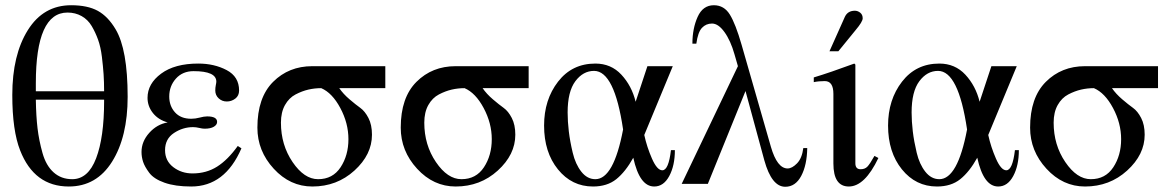

<svg xmlns="http://www.w3.org/2000/svg" viewBox="-20 -703 4477 734"><path d="M468 -333Q468 -180 408.5 -85Q349 10 243 10Q111 10 57 -128Q27 -204 27 -340Q27 -493 86.5 -588Q146 -683 252 -683Q315 -683 354 -661.5Q393 -640 422 -591Q468 -514 468 -333ZM117 -354H378Q378 -390 376 -419.5Q374 -449 369.5 -486Q365 -523 355 -551Q345 -579 330.5 -603.5Q316 -628 292 -641.5Q268 -655 238 -655Q117 -655 117 -385ZM378 -316V-322H117Q118 -259 123.5 -212.5Q129 -166 142.5 -118Q156 -70 185 -44Q214 -18 256 -18Q317 -18 347.5 -98Q378 -178 378 -316Z M889 -145 903 -136Q840 10 711 10Q650 10 609 -4.5Q568 -19 550.5 -42.5Q533 -66 527 -84.5Q521 -103 521 -122Q521 -162 550.5 -195Q580 -228 621 -235Q585 -245 564.5 -271Q544 -297 544 -329Q544 -383 596 -421.5Q648 -460 738 -460Q799 -460 846.5 -435Q894 -410 894 -357Q894 -337 879.5 -326Q865 -315 847 -315Q829 -315 816 -327Q803 -339 803 -357Q803 -368 805 -377.5Q807 -387 807 -391Q807 -431 720 -431Q678 -431 652.5 -402.5Q627 -374 627 -334Q627 -298 649 -273.5Q671 -249 711 -249Q727 -249 743.5 -253.5Q760 -258 772 -258Q810 -258 810 -237Q810 -226 797.5 -218.5Q785 -211 762 -211Q754 -211 741.5 -214Q729 -217 718 -217Q679 -217 645 -194.5Q611 -172 611 -129Q611 -88 642.5 -64Q674 -40 716 -40Q769 -40 810 -66Q851 -92 889 -145Z M1453 -366H1277Q1292 -344 1316 -323.5Q1340 -303 1357.5 -290.5Q1375 -278 1388.5 -252Q1402 -226 1402 -188Q1402 -112 1335 -51Q1268 10 1174 10Q1089 10 1026.5 -58Q964 -126 964 -215Q964 -330 1024 -390Q1084 -450 1174 -450H1453ZM1312 -171Q1312 -232 1281 -290Q1250 -348 1208 -366Q1183 -366 1159 -360.5Q1135 -355 1110 -342Q1085 -329 1069.5 -301.5Q1054 -274 1054 -234Q1054 -149 1098.5 -83.5Q1143 -18 1196 -18Q1252 -18 1282 -63.5Q1312 -109 1312 -171Z M2001 -366H1825Q1840 -344 1864 -323.5Q1888 -303 1905.5 -290.5Q1923 -278 1936.5 -252Q1950 -226 1950 -188Q1950 -112 1883 -51Q1816 10 1722 10Q1637 10 1574.5 -58Q1512 -126 1512 -215Q1512 -330 1572 -390Q1632 -450 1722 -450H2001ZM1860 -171Q1860 -232 1829 -290Q1798 -348 1756 -366Q1731 -366 1707 -360.5Q1683 -355 1658 -342Q1633 -329 1617.5 -301.5Q1602 -274 1602 -234Q1602 -149 1646.5 -83.5Q1691 -18 1744 -18Q1800 -18 1830 -63.5Q1860 -109 1860 -171Z M2545 -129H2560Q2560 -70 2538.5 -30Q2517 10 2481 10Q2425 10 2401 -100Q2371 -46 2336 -18Q2301 10 2247 10Q2166 10 2113 -55.5Q2060 -121 2060 -223Q2060 -322 2113.5 -391Q2167 -460 2256 -460Q2316 -460 2355.5 -417.5Q2395 -375 2410 -314L2455 -450H2552L2443 -187Q2453 -141 2472.5 -96.5Q2492 -52 2512 -52Q2536 -52 2545 -129ZM2362 -208Q2329 -432 2251 -432Q2209 -432 2179.5 -392.5Q2150 -353 2150 -273Q2150 -239 2154.5 -201Q2159 -163 2169.5 -119Q2180 -75 2202.5 -46.5Q2225 -18 2256 -18Q2326 -18 2362 -208Z M3051 -137H3066Q3065 -72 3043 -30.5Q3021 11 2982 11Q2930 11 2902 -90L2830 -355L2686 0H2586L2801 -450L2788 -495Q2773 -548 2749.5 -580.5Q2726 -613 2702 -613Q2679 -613 2663.5 -596.5Q2648 -580 2642 -536H2627Q2627 -594 2647 -638.5Q2667 -683 2709 -683Q2748 -683 2770 -647.5Q2792 -612 2815 -532L2927 -142Q2951 -59 2991 -59Q3008 -59 3027 -78.5Q3046 -98 3051 -137Z M3151 -507 3210 -639Q3221 -662 3248 -662Q3259 -662 3268.5 -654.5Q3278 -647 3278 -633Q3278 -620 3251 -588L3185 -507ZM3323 -107 3338 -99Q3286 10 3225 10Q3166 10 3166 -78V-344Q3166 -393 3133 -393Q3110 -393 3091 -389V-407Q3154 -426 3246 -460L3250 -456V-79Q3250 -56 3270 -56Q3286 -56 3295.5 -65.5Q3305 -75 3323 -107Z M3860 -129H3875Q3875 -70 3853.5 -30Q3832 10 3796 10Q3740 10 3716 -100Q3686 -46 3651 -18Q3616 10 3562 10Q3481 10 3428 -55.5Q3375 -121 3375 -223Q3375 -322 3428.5 -391Q3482 -460 3571 -460Q3631 -460 3670.5 -417.5Q3710 -375 3725 -314L3770 -450H3867L3758 -187Q3768 -141 3787.5 -96.5Q3807 -52 3827 -52Q3851 -52 3860 -129ZM3677 -208Q3644 -432 3566 -432Q3524 -432 3494.5 -392.5Q3465 -353 3465 -273Q3465 -239 3469.5 -201Q3474 -163 3484.5 -119Q3495 -75 3517.5 -46.5Q3540 -18 3571 -18Q3641 -18 3677 -208Z M4407 -366H4231Q4246 -344 4270 -323.5Q4294 -303 4311.5 -290.5Q4329 -278 4342.5 -252Q4356 -226 4356 -188Q4356 -112 4289 -51Q4222 10 4128 10Q4043 10 3980.5 -58Q3918 -126 3918 -215Q3918 -330 3978 -390Q4038 -450 4128 -450H4407ZM4266 -171Q4266 -232 4235 -290Q4204 -348 4162 -366Q4137 -366 4113 -360.5Q4089 -355 4064 -342Q4039 -329 4023.5 -301.5Q4008 -274 4008 -234Q4008 -149 4052.5 -83.5Q4097 -18 4150 -18Q4206 -18 4236 -63.5Q4266 -109 4266 -171Z"/></svg>

Font: STIX Math
Style: Regular
Weight: 400
Designer: MicroPress Inc., with final additions and corrections provided by Coen Hoffman, Elsevier (retired)
Version: Version 1.1.1